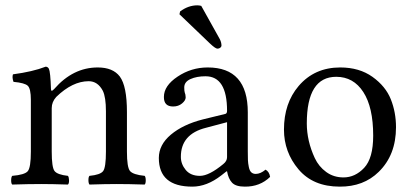

<svg xmlns="http://www.w3.org/2000/svg" viewBox="-20 -693 1552 723"><path d="M184.1 -357.9Q254.9 -439 348.1 -439Q405.3 -439 431.2 -404.8Q458 -368.7 458 -271V-122.1Q458 -63 469.5 -49.1Q481 -35.2 524.9 -30.8Q528.8 -25.9 528.8 -13.9Q528.8 -2 524.9 2Q464.8 0 418.9 0Q377 0 316.9 2Q313 -2.9 313 -14.9Q313 -26.9 316.9 -30.8Q357.9 -34.7 368.4 -48.8Q378.9 -63 378.9 -122.1V-273.9Q378.9 -327.1 367.2 -351.1Q348.1 -387.2 314 -387.2Q252.9 -387.2 191.9 -328.1Q174.8 -309.1 174.8 -286.1V-122.1Q174.8 -63 185.3 -49.1Q195.8 -35.2 235.8 -30.8Q239.7 -25.9 240 -13.9Q240.2 -2 235.8 2Q175.8 0 136.2 0Q86.4 0 25.9 2Q22 -2 22 -13.9Q22 -25.9 25.9 -30.8Q72.8 -34.7 84.5 -48.3Q96.2 -62 96.2 -122.1V-316.9Q96.2 -358.9 84.7 -369.9Q73.2 -380.9 30.8 -384.8Q24.9 -401.9 28.8 -413.1Q103 -422.9 151.9 -441.9Q159.7 -441.9 164.1 -434.1Q169.9 -421.9 171.9 -357.9Q171.9 -344.7 184.1 -357.9Z M737.8 -670.9 808.1 -544.9Q814 -532.7 814 -521Q814 -517.1 809.6 -513.4Q805.2 -509.8 798.8 -509.8Q791 -509.8 770 -529.8L655.8 -639.2L658.2 -649.9Q689 -672.9 723.1 -672.9Q730 -672.9 737.8 -670.9ZM835 -232.9 755.9 -211.9Q660.6 -188 661.1 -102.1Q661.1 -75.2 679.4 -53Q697.8 -30.8 732.9 -30.8Q767.1 -30.8 820.8 -75.2Q835 -86.4 835 -101.1ZM835 -47.9H833L813 -32.2Q758.8 9.8 704.1 9.8Q578.1 9.8 578.1 -98.1Q578.1 -147.9 623.5 -186Q668.9 -224.1 743.2 -243.2L829.1 -264.2Q835 -266.1 835 -275.9Q835 -405.8 753.9 -405.8Q720.7 -405.8 697.3 -395.3Q673.8 -384.8 673.8 -363.8Q673.8 -349.6 675.8 -344.2Q678.7 -338.4 679.2 -326.2Q679.2 -314.9 665.5 -303.5Q651.9 -292 631.8 -292Q596.7 -292 597.2 -328.1Q597.2 -370.1 648.7 -404.5Q700.2 -439 762.2 -439Q913.1 -439 913.1 -270V-123Q913.1 -102.1 913.6 -90.1Q914.1 -78.1 917 -64Q919.9 -49.8 926.5 -43.9Q933.1 -38.1 942.9 -38.1Q960.9 -38.1 980 -54.2Q994.1 -46.4 997.1 -26.9Q959 10.3 901.9 9.8Q867.7 9.8 853.8 -5.1Q839.8 -20 835 -47.9Z M1049.3 -205.1Q1049.3 -304.2 1104.5 -369.1Q1164.1 -439 1261.2 -439Q1333 -439 1382.6 -403.6Q1432.1 -368.2 1451.7 -319.1Q1471.2 -270 1471.2 -213.9Q1471.2 -109.4 1406.2 -45.9Q1349.1 10.3 1259.3 9.8Q1159.2 9.8 1104.2 -55.2Q1049.3 -120.1 1049.3 -205.1ZM1246.1 -403.8Q1135.3 -403.8 1135.3 -228Q1135.3 -195.8 1142.8 -162.8Q1150.4 -129.9 1165.3 -97.9Q1180.2 -65.9 1208.3 -45.4Q1236.3 -24.9 1273.4 -24.9Q1317.4 -24.9 1351.3 -61Q1385.3 -97.2 1385.3 -182.1Q1385.3 -289.1 1348.1 -346.4Q1311 -403.8 1246.1 -403.8Z"/></svg>

Font: Linux Libertine
Style: Regular
Weight: 400
Designer: Philipp H. Poll
Foundry: Philipp H. Poll
Version: Version 5.3.0 ; ttfautohint (v0.9)